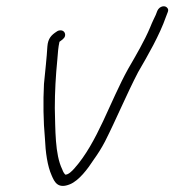

<svg xmlns="http://www.w3.org/2000/svg" viewBox="-20 -592 563 620"><path d="M133 -442C131 -406 126 -363 122 -321C119 -265 120 -198 125 -146C127 -100 133 -56 147 -25C156 -4 167 19 206 3C235 -9 263 -46 283 -77C296 -95 308 -114 319 -135C355 -206 389 -288 426 -359C458 -414 495 -478 516 -538L521 -551C523 -556 524 -560 522 -564C515 -577 495 -573 488 -557L483 -544C479 -535 472 -522 465 -504C447 -461 419 -413 394 -370C335 -264 295 -132 220 -48C212 -39 201 -28 191 -28C188 -31 184 -36 181 -45C157 -94 159 -174 157 -243C157 -295 160 -348 165 -398C167 -423 168 -439 172 -457C178 -462 188 -467 190 -476C192 -485 186 -494 176 -494C171 -494 167 -493 163 -490C146 -479 135 -468 133 -442Z"/></svg>

Font: Stray Cat
Style: Obl
Weight: 400
Version: Version 1.0